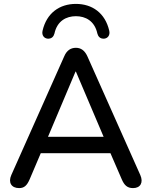

<svg xmlns="http://www.w3.org/2000/svg" viewBox="-20 -957 776 984"><path d="M223 -759C245 -757 255 -770 259 -785C273 -850 320 -874 369 -874C418 -874 465 -850 479 -785C483 -770 493 -757 515 -759C532 -761 545 -776 540 -799C519 -891 452 -937 369 -937C286 -937 219 -891 198 -799C193 -776 206 -761 223 -759ZM78 7C104 7 118 -6 132 -38L189 -172H546L604 -38C617 -8 632 7 662 7C700 7 716 -22 699 -60L428 -668C414 -699 394 -712 369 -712C343 -712 322 -699 309 -668L38 -60C21 -22 38 7 78 7ZM369 -590 511 -256H226L367 -590Z"/></svg>

Font: Nunito SemiBold
Style: Regular
Weight: 600
Designer: Vernon Adams
Foundry: Vernon Adams
Version: Version 3.602